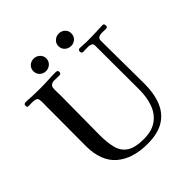

<svg xmlns="http://www.w3.org/2000/svg" viewBox="-237 -1059 1230 1230"><g transform="rotate(-45 378.0 -444.5)"><path d="M742 -718Q742 -708 737 -705.5Q732 -703 724 -703Q717 -703 710.5 -703.5Q704 -704 698 -704Q669 -704 659.5 -696Q650 -688 650 -673Q650 -658 650 -635Q650 -546 651.5 -457.5Q653 -369 653 -280Q653 -192 627 -127.5Q601 -63 544.5 -28Q488 7 394 7Q260 7 182.5 -59.5Q105 -126 105 -265V-309Q105 -365 105.5 -420.5Q106 -476 106 -531V-621Q106 -635 106.5 -650.5Q107 -666 105 -680Q104 -696 89.5 -700.5Q75 -705 57 -704.5Q39 -704 28 -704Q18 -704 16 -708.5Q14 -713 14 -721Q14 -729 19.5 -732Q25 -735 32 -735Q43 -735 54 -734.5Q65 -734 75 -733Q97 -732 119 -731.5Q141 -731 163 -731Q198 -731 232.5 -733Q267 -735 302 -735Q310 -735 315.5 -732Q321 -729 321 -719Q321 -703 305 -703Q292 -703 280 -703.5Q268 -704 255 -704Q245 -704 234 -697.5Q223 -691 221 -680Q218 -664 219 -645.5Q220 -627 220 -610Q220 -520 218.5 -430Q217 -340 217 -250Q217 -181 230 -132Q243 -83 282.5 -57.5Q322 -32 399 -32Q474 -32 519 -65Q564 -98 583.5 -153.5Q603 -209 603 -276Q603 -377 602.5 -478Q602 -579 602 -679Q602 -692 590 -697.5Q578 -703 567 -703Q555 -703 542.5 -702.5Q530 -702 518 -702Q512 -702 508.5 -707Q505 -712 505 -717Q505 -735 522 -735Q537 -735 551.5 -733.5Q566 -732 580 -732Q605 -732 629.5 -732.5Q654 -733 679 -734Q692 -734 704 -735Q716 -736 729 -736Q737 -736 739.5 -730.5Q742 -725 742 -718ZM323 -840Q323 -815 305.5 -799Q288 -783 264 -783Q240 -783 223 -799Q206 -815 206 -840Q206 -864 223 -880Q240 -896 264 -896Q288 -896 305.5 -880Q323 -864 323 -840ZM550 -840Q550 -815 533 -799Q516 -783 492 -783Q468 -783 450.5 -799Q433 -815 433 -840Q433 -864 450.5 -880Q468 -896 492 -896Q516 -896 533 -880Q550 -864 550 -840Z"/></g></svg>

Font: Kaisei Decol Medium
Style: Regular
Weight: 500
Designer: Font-Kai, 金井和夫
Foundry: KAZUO KANAI
Version: Version 5.003